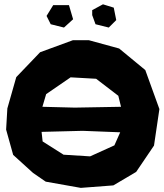

<svg xmlns="http://www.w3.org/2000/svg" viewBox="-20 -868 770 904"><path d="M323.2 -678.7 168.9 -622.1 56.6 -504.9 14.6 -357.4 8.8 -257.8 42 -138.7 135.7 -53.7 195.3 -12.7 360.4 16.6 513.7 4.9 621.1 -58.6 705.1 -182.6 730.5 -354.5 664.1 -538.1 541 -639.6 398.4 -678.7ZM312.5 -503.9 432.6 -497.1 537.1 -417 549.8 -365.2 332 -361.3 179.7 -365.2 197.3 -424.8ZM518.6 -183.6 404.3 -131.8 279.3 -139.6 180.7 -202.1 175.8 -247.1 369.1 -252 545.9 -245.1ZM199.2 -793 218.8 -753.9 281.2 -738.3 324.2 -777.3 304.7 -843.8H230.5ZM414.1 -796.9 429.7 -753.9 492.2 -738.3 527.3 -773.4 515.6 -832 464.8 -847.7 414.1 -820.3Z"/></svg>

Font: MaokenAssortedSans-TC
Style: Regular
Weight: 500
Version: Version 0.83